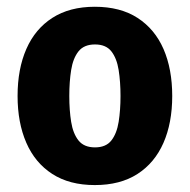

<svg xmlns="http://www.w3.org/2000/svg" viewBox="-20 -533 562 568"><path d="M489.5 -249Q489.5 -169.5 463.5 -110.2Q437.5 -51 386.5 -18.2Q335.5 14.5 260.5 14.5Q185.5 14.5 134.5 -18.5Q83.5 -51.5 57.8 -110.8Q32 -170 32 -249Q32 -329 58 -388.2Q84 -447.5 135 -480.2Q186 -513 260.5 -513Q336 -513 387 -480Q438 -447 463.8 -387.8Q489.5 -328.5 489.5 -249ZM185 -249Q185 -207 190.5 -172.5Q196 -138 212.2 -117.5Q228.5 -97 261 -97Q293.5 -97 309.5 -117.5Q325.5 -138 331 -172.5Q336.5 -207 336.5 -249Q336.5 -291 331 -325.8Q325.5 -360.5 309.5 -381Q293.5 -401.5 261 -401.5Q228.5 -401.5 212.2 -381Q196 -360.5 190.5 -325.8Q185 -291 185 -249Z"/></svg>

Font: Signika Negative Light
Style: Bold
Weight: 700
Version: Version 2.001